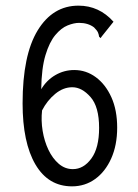

<svg xmlns="http://www.w3.org/2000/svg" viewBox="-20 -650 490 680"><path d="M235 10Q151 10 105.5 -67.5Q60 -145 60 -284Q60 -455 113.5 -542.5Q167 -630 258 -630Q331 -630 382 -573L342 -523L336 -515L331 -520Q330 -528 327 -535Q324 -542 313 -553Q292 -569 260 -569Q242 -569 219.5 -560Q197 -551 176 -526Q155 -501 141 -454.5Q127 -408 126 -334Q145 -366 176 -384Q207 -402 243 -402Q285 -402 319.5 -376.5Q354 -351 374.5 -305.5Q395 -260 395 -198Q395 -136 374 -89Q353 -42 317 -16Q281 10 235 10ZM238 -51Q276 -51 303.5 -88.5Q331 -126 331 -197Q331 -272 300.5 -306.5Q270 -341 236 -341Q204 -341 175.5 -317.5Q147 -294 129 -259Q125 -223 131 -186.5Q137 -150 151.5 -119.5Q166 -89 188 -70Q210 -51 238 -51Z"/></svg>

Font: Inconsolata SemiCondensed
Style: Regular
Weight: 400
Width: 4
Monospace: yes
Designer: Raph Levien, Cyreal, Brenton Simpson
Foundry: Raph Levien, Cyreal, Google
Version: Version 3.001; ttfautohint (v1.8.2.53-6de2)